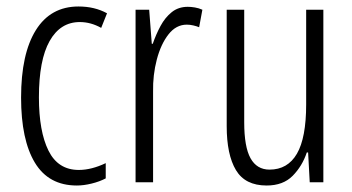

<svg xmlns="http://www.w3.org/2000/svg" viewBox="-20 -562 1085 592"><path d="M217 10Q130 10 87.5 -60.5Q45 -131 45 -261Q45 -396 90.5 -469Q136 -542 222 -542Q272 -542 310 -521L292 -476Q260 -494 226 -494Q166 -494 133 -435.5Q100 -377 100 -262Q100 -157 129.5 -97.5Q159 -38 223 -38Q262 -38 306 -59V-12Q287 -2 262.5 4Q238 10 217 10Z M559 -541Q569 -541 581 -539Q593 -537 604 -532L594 -478Q587 -481 576.5 -483.5Q566 -486 556 -486Q523 -486 499.5 -456Q476 -426 463.5 -378.5Q451 -331 452 -279V0H398V-532H440L448 -427H451Q461 -456 475 -482Q489 -508 509.5 -524.5Q530 -541 559 -541Z M977 -532V0H935L930 -92H926Q912 -50 882.5 -20Q853 10 802 10Q736 10 707.5 -37.5Q679 -85 679 -173V-532H733V-185Q733 -109 752.5 -74Q772 -39 811 -39Q867 -39 895.5 -88Q924 -137 924 -240V-532Z"/></svg>

Font: Noto Sans Telugu ExtraCondensed Light
Style: Regular
Weight: 300
Width: 2
Designer: Jelle Bosma - Monotype Design Team
Foundry: Monotype Imaging Inc.
Version: Version 2.005; ttfautohint (v1.8.4.7-5d5b)